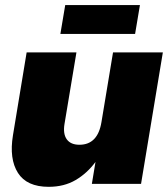

<svg xmlns="http://www.w3.org/2000/svg" viewBox="-20 -721 659 753"><path d="M170.9 11.7Q85 11.7 50.3 -43Q15.6 -97.7 30.8 -190.4L84.5 -515.6H279.8L232.9 -234.4Q226.6 -195.8 241.9 -174.6Q257.3 -153.3 291.5 -153.3Q363.3 -153.3 377.9 -242.2L423.3 -515.6H618.7L533.2 0H340.3L354.5 -85.9Q321.8 -41.5 276.6 -14.9Q231.4 11.7 170.9 11.7ZM528.8 -701.2 509.8 -587.9H216.8L235.8 -701.2Z"/></svg>

Font: Inter Display Black
Style: Italic
Weight: 900
Italic angle: -9.39999°
Designer: Rasmus Andersson
Foundry: rsms
Version: Version 4.000;git-a52131595